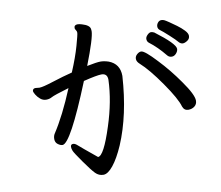

<svg xmlns="http://www.w3.org/2000/svg" viewBox="-86 -865 1171 1016"><g transform="rotate(-10 500.0 -357.0)"><path d="M892.1 -213.9Q870.1 -213.9 861.8 -236.8Q850.1 -279.8 788.1 -368.9Q726.1 -458 681.2 -498Q665 -512.2 665 -526.9Q665 -541 676.5 -551Q688 -561 699.2 -561Q717.8 -561 778.8 -495.1Q835.9 -435.1 886.2 -362.8Q939.9 -287.1 939.9 -254.9Q939.9 -235.8 926 -224.9Q912.1 -213.9 892.1 -213.9ZM855 -505.9Q840.8 -505.9 832 -516.1Q790 -567.9 747.1 -600.1Q737.8 -607.9 737.8 -621.1Q737.8 -631.8 748.3 -642.3Q758.8 -652.8 768.1 -652.8Q774.9 -652.8 785.2 -647.9Q889.2 -569.8 889.2 -542Q889.2 -529.8 878.7 -517.8Q868.2 -505.9 855 -505.9ZM924.8 -564.9Q914.1 -564.9 904.8 -574.2Q893.1 -588.9 861.1 -617.9Q829.1 -647 817.6 -655Q806.2 -663.1 806.2 -675.8Q806.2 -687 814 -696.5Q821.8 -706.1 833 -706.1Q841.8 -706.1 848.9 -702.6Q856 -699.2 872.6 -688Q889.2 -676.8 910.2 -661.4Q931.2 -646 947 -629.4Q962.9 -612.8 962.9 -599.1Q962.9 -583 949 -574Q935.1 -564.9 924.8 -564.9ZM390.1 46.9Q365.2 46.9 347.2 28.3Q329.1 9.8 292.5 -42.2Q255.9 -94.2 251 -106.2Q246.1 -118.2 246.1 -127.9Q246.1 -142.1 259.8 -142.1Q270 -142.1 283.4 -129.6Q296.9 -117.2 377.9 -50.8Q409.2 -50.8 457 -200.2Q499 -329.1 502.9 -443.8Q502.9 -478 471.2 -478Q446.8 -478 374 -460Q247.1 -146 204.1 -146Q192.9 -146 179.4 -156Q166 -166 166 -184.1Q166 -201.2 173.8 -212.9Q230 -298.8 287.1 -437Q206.1 -413.1 192.1 -405Q178.2 -397 161.1 -397Q143.1 -397 129.2 -408.9Q115.2 -420.9 107.2 -434.6Q99.1 -448.2 99.1 -455.1Q101.1 -467.8 115.2 -467.8L136.2 -465.8Q154.8 -465.8 212.4 -484.4Q270 -502.9 318.8 -515.1Q351.1 -591.8 367.4 -649.9Q383.8 -708 383.8 -717.8Q383.8 -726.1 378.9 -732.4Q374 -738.8 374 -744.1Q374 -761.2 393.1 -761.2Q401.9 -761.2 416 -756.8Q456.1 -745.1 459 -724.1Q460 -721.2 460 -712.9Q460 -676.8 404.8 -535.2Q458 -545.9 478 -545.9Q497.1 -545.9 521 -538.1Q579.1 -516.1 579.1 -451.2Q565.9 -243.2 501 -90.8Q472.2 -24.9 443.1 11Q414.1 46.9 390.1 46.9Z"/></g></svg>

Font: LXGW WenKai Screen
Style: Regular
Weight: 400
Designer: LXGW / Fontworks Inc.
Foundry: LXGW / Fontworks Inc.
Version: Version 1.510;January 18,2025